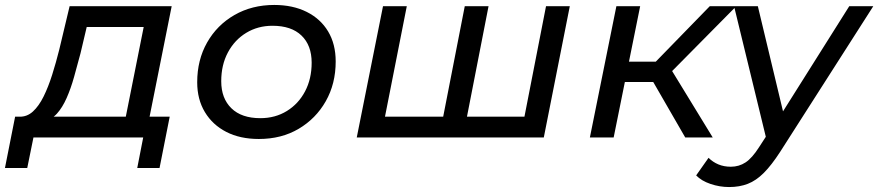

<svg xmlns="http://www.w3.org/2000/svg" viewBox="-89 -555 3545 775"><path d="M411 -45 491 -446H261L236 -340Q223 -291 210 -244.5Q197 -198 180 -159.5Q163 -121 141 -96.5Q119 -72 88 -67L-11 -84Q20 -83 44 -105Q68 -127 87 -165.5Q106 -204 121.5 -253Q137 -302 150 -354L192 -530H604L507 -45ZM-69 123 -28 -84H596L555 123H465L489 0H46L21 123Z M956 6Q880 6 824.5 -22.5Q769 -51 738 -102.5Q707 -154 707 -223Q707 -313 747 -383.5Q787 -454 857.5 -494.5Q928 -535 1018 -535Q1093 -535 1149 -507Q1205 -479 1235.5 -428Q1266 -377 1266 -307Q1266 -217 1226 -146.5Q1186 -76 1116.5 -35Q1047 6 956 6ZM962 -78Q1022 -78 1069 -107Q1116 -136 1142.5 -186.5Q1169 -237 1169 -302Q1169 -372 1128 -411.5Q1087 -451 1011 -451Q952 -451 905 -422.5Q858 -394 831 -343.5Q804 -293 804 -227Q804 -158 845 -118Q886 -78 962 -78Z M1721 -84 1695 -59 1787 -530H1883L1791 -59L1772 -84H2051L2023 -59L2115 -530H2211L2106 0H1351L1457 -530H1553L1460 -59L1443 -84Z M2677 0 2527 -260 2607 -296 2788 0ZM2292 0 2399 -530H2495L2388 0ZM2405 -224 2420 -306H2595L2580 -224ZM2610 -254 2519 -266 2776 -530H2883Z M2854 200Q2816 200 2779 187.5Q2742 175 2721 153L2771 82Q2788 99 2810.5 108.5Q2833 118 2861 118Q2894 118 2920.5 100.5Q2947 83 2975 39L3025 -38L3036 -49L3339 -530H3436L3060 58Q3025 112 2994 143Q2963 174 2929.5 187Q2896 200 2854 200ZM3007 17 2874 -530H2970L3083 -58Z"/></svg>

Font: MOST Montserrat Medium
Style: Italic
Weight: 500
Italic angle: -11.3°
Designer: Julieta Ulanovsky
Foundry: Julieta Ulanovsky
Version: Version 8.000;March 11, 2024;FontCreator 15.0.0.2926 64-bit